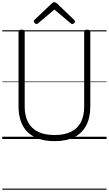

<svg xmlns="http://www.w3.org/2000/svg" viewBox="-20 -1222 957 1688"><path d="M460 19Q383 19 323.5 -1Q264 -21 224 -59.5Q184 -98 163.5 -155.5Q143 -213 143 -287V-942Q143 -952 149 -956.5Q155 -961 169 -961Q184 -961 190.5 -956.5Q197 -952 197 -942V-285Q197 -203 227 -147Q257 -91 315.5 -63Q374 -35 460 -35Q545 -35 603 -63Q661 -91 690.5 -147Q720 -203 720 -285V-942Q720 -952 726.5 -956.5Q733 -961 747 -961Q774 -961 774 -942V-287Q774 -188 738 -119.5Q702 -51 632.5 -16Q563 19 460 19ZM300 -1011Q293 -1011 285 -1018.5Q277 -1026 277 -1034Q277 -1037 278 -1040.5Q279 -1044 283 -1047L433 -1190Q438 -1195 443.5 -1198.5Q449 -1202 458 -1202Q467 -1202 472 -1198.5Q477 -1195 483 -1190L633 -1046Q637 -1043 638 -1039.5Q639 -1036 639 -1033Q639 -1025 631.5 -1018Q624 -1011 616 -1011Q611 -1011 607.5 -1013Q604 -1015 599 -1019L458 -1138L317 -1019Q312 -1015 308.5 -1013Q305 -1011 300 -1011ZM0 436H917V446H0ZM0 -20H917V0H0ZM0 -505H917V-500H0ZM0 -956H917V-946H0Z"/></svg>

Font: Playwrite HU Guides
Style: Regular
Weight: 400
Designer: Veronika Burian, José Scaglione
Foundry: TypeTogether
Version: Version 1.003